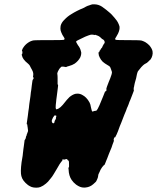

<svg xmlns="http://www.w3.org/2000/svg" viewBox="-20 -842 728 890"><path d="M409 -822Q411 -822 417 -822Q436 -822 453 -811Q473 -797 491 -781Q497 -776 507 -764Q510 -760 513 -757Q524 -744 527 -737Q532 -727 534 -719Q536 -705 527 -686Q523 -678 518 -670Q513 -663 513.5 -660.5Q514 -658 520 -657Q523 -656 572 -656Q628 -656 636 -654Q643 -652 653 -647Q663 -641 672 -632Q684 -618 687 -605Q689 -594 686 -584Q685 -580 683 -575.5Q681 -571 678.5 -567.5Q676 -564 675 -564Q675 -564 667.5 -556.5Q660 -549 656 -548Q648 -544 643 -539Q638 -534 635 -531Q627 -521 623 -516Q617 -510 615 -499Q612 -480 605 -458Q603 -452 602.5 -446.5Q602 -441 601.5 -440.5Q601 -440 600 -435Q599 -425 600.5 -424.5Q602 -424 593 -402Q588 -389 586 -384Q584 -379 583 -376.5Q582 -374 580 -370Q577 -360 571 -346Q568 -341 567.5 -338Q567 -335 563.5 -327Q560 -319 557.5 -313Q555 -307 553 -301.5Q551 -296 548 -288.5Q545 -281 542 -273Q536 -260 527 -234Q519 -214 516 -210Q515 -208 515 -207.5Q515 -207 514.5 -206Q514 -205 513.5 -206Q513 -207 512 -206Q509 -204 507.5 -198Q506 -192 508 -191Q509 -190 502 -173Q499 -164 497 -158Q492 -145 487 -134Q485 -129 484 -126.5Q483 -124 481 -118.5Q479 -113 477 -108Q475 -103 473 -98.5Q471 -94 468.5 -87Q466 -80 465 -79Q464 -78 464 -77.5Q464 -77 463 -77Q461 -77 458 -72Q456 -70 455 -69Q454 -68 452.5 -65.5Q451 -63 449 -60Q446 -56 442 -46Q440 -41 437.5 -36.5Q435 -32 435 -26Q434 -18 430 -10Q428 -7 428 -6Q427 0 412 12Q397 25 378 27Q364 29 351 24Q343 21 333 14Q320 4 312 -8Q299 -27 298 -56L297 -64L298 -65Q301 -67 300 -77Q300 -93 299 -95Q297 -99 295 -99Q294 -99 293.5 -100Q293 -101 292 -103Q290 -106 284 -104Q280 -102 277.5 -102.5Q275 -103 272 -103H270L269 -102Q269 -100 269 -99Q269 -98 269 -98Q256 -83 244 -60Q235 -44 232 -40Q231 -39 229 -35Q222 -23 215 -15Q212 -11 210 -9Q204 0 193 9Q180 20 167 25Q159 28 148 28Q136 28 127 25Q119 22 110 16Q84 -4 79 -26Q74 -44 80 -90Q82 -103 85 -120Q86 -131 86.5 -134Q87 -137 87.5 -142Q88 -147 88.5 -151Q89 -155 90.5 -165Q92 -175 93 -184L94 -192L96 -195Q99 -198 100 -205Q101 -209 101 -210Q103 -211 104 -218Q104 -220 104.5 -220Q105 -220 105.5 -222Q106 -224 107 -226Q108 -228 108 -229Q108 -230 109 -231.5Q110 -233 110 -237.5Q110 -242 109 -245Q108 -249 108 -253Q108 -255 107.5 -255.5Q107 -256 107 -259Q107 -266 105 -266Q104 -266 104 -266.5Q104 -267 104 -270Q105 -274 109 -305Q110 -316 111.5 -325.5Q113 -335 114 -342Q115 -349 115 -352.5Q115 -356 116 -361Q118 -375 121 -395Q122 -401 122 -404Q122 -407 123 -413.5Q124 -420 124.5 -422.5Q125 -425 125.5 -430Q126 -435 127.5 -447Q129 -459 130 -465Q131 -473 133 -474Q137 -477 135 -483Q135 -485 133.5 -484.5Q132 -484 133 -486Q135 -495 134 -503Q133 -510 128 -519Q126 -522 123 -528Q119 -539 111 -546Q96 -558 89 -568Q83 -577 82 -584L80 -589L82 -590Q84 -593 84 -601Q83 -606 82 -606Q81 -606 82 -608Q83 -615 89 -623Q97 -635 110 -644Q123 -653 137 -655Q143 -656 207 -656Q271 -656 274 -657Q283 -659 277 -668Q268 -681 264 -692Q260 -701 260 -710Q260 -717 261 -722Q265 -738 279 -751Q293 -766 310 -776Q335 -792 367 -805Q370 -807 379 -811.5Q388 -816 393 -817Q403 -821 409 -822ZM413 -681Q406 -682 400 -681Q392 -679 375 -672Q348 -659 342 -656Q334 -652 333 -650Q332 -647 341 -633Q352 -619 355 -605Q358 -598 356 -589Q355 -583 352 -576Q343 -559 326 -547Q315 -540 300 -536Q291 -534 286 -531Q285 -531 281 -532Q271 -534 266 -533Q264 -533 262 -530.5Q260 -528 259.5 -527.5Q259 -527 258 -526.5Q257 -526 254 -521Q251 -516 248.5 -511Q246 -506 246 -504Q245 -502 246 -497Q247 -492 247 -479.5Q247 -467 247 -468V-458Q246 -450 249 -449Q250 -449 248 -434Q247 -426 246 -418Q245 -410 243.5 -398.5Q242 -387 241 -379.5Q240 -372 240 -369Q238 -355 238 -343Q239 -336 241 -335Q243 -335 250 -338Q261 -344 271 -356Q293 -384 302 -392Q315 -403 329 -407Q333 -408 339 -408Q352 -408 363 -401Q371 -397 379 -389Q388 -380 395 -367Q400 -357 401 -347Q405 -327 408 -325Q410 -324 415 -327Q417 -328 420 -328Q425 -328 428 -330Q432 -334 441 -354Q446 -365 458 -395Q467 -419 467.5 -419Q468 -419 469 -418Q470 -418 471.5 -419.5Q473 -421 473.5 -423.5Q474 -426 473 -428Q472 -430 476 -441Q481 -453 484 -462Q488 -470 491 -479Q499 -499 499 -508Q498 -512 495 -520Q491 -532 489 -533Q488 -535 479 -540Q465 -548 456 -556Q447 -565 442 -576Q437 -585 437 -594L436 -599H438Q439 -599 440 -601Q441 -603 441.5 -605.5Q442 -608 443 -608Q444 -608 446 -612Q447 -615 447.5 -615Q448 -615 449 -617Q450 -619 450.5 -619Q451 -619 452.5 -621Q454 -623 454 -623.5Q454 -624 455 -626Q456 -628 456 -629Q456 -630 458 -632Q461 -635 460 -637Q460 -637 463 -640Q467 -644 464 -652Q462 -656 458 -659Q453 -661 453 -661.5Q453 -662 450 -664.5Q447 -667 444 -670Q441 -673 438.5 -674Q436 -675 433 -676.5Q430 -678 429.5 -678Q429 -678 426 -679Q421 -682 419 -680Q418 -679 417.5 -679.5Q417 -680 413 -681ZM240 -306Q235 -308 232 -306Q229 -305 229 -301Q229 -300 228 -300Q227 -300 225.5 -296.5Q224 -293 222 -289Q220 -285 220 -281Q220 -276 223 -272.5Q226 -269 229.5 -271Q233 -273 233 -279Q233 -281 235 -284Q239 -290 240 -295Q240 -298 239 -298L240 -300Q243 -304 240 -306Z"/></svg>

Font: TT2020 Style B
Style: Italic
Weight: 400
Italic angle: -15°
Version: Version 0.2.000